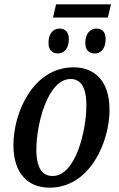

<svg xmlns="http://www.w3.org/2000/svg" viewBox="-20 -857 551 887"><path d="M225 -776H478L493 -837H239ZM248 -610C271 -610 298 -627 298 -677C298 -710 280 -725 255 -725C223 -725 204 -698 204 -659C204 -626 221 -610 248 -610ZM418 -610C442 -610 468 -627 468 -677C468 -710 451 -725 425 -725C394 -725 374 -698 374 -659C374 -626 391 -610 418 -610ZM209 10C398 10 486 -205 486 -349C486 -489 412 -546 320 -546C133 -546 42 -337 42 -187C42 -55 110 10 209 10ZM223 -44C177 -44 148 -78 148 -166C148 -285 201 -492 306 -492C351 -492 379 -458 379 -370C379 -254 330 -44 223 -44Z"/></svg>

Font: Noto Serif Condensed Medium
Style: Italic
Weight: 500
Width: 3
Italic angle: -12°
Designer: Monotype Design Team
Foundry: Monotype Imaging Inc.
Version: Version 2.013